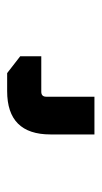

<svg xmlns="http://www.w3.org/2000/svg" viewBox="107 -207 286 540"><g transform="rotate(90 250.0 63.0)"><path d="M138.2 89.9H238Q252 89.9 252 75.9V-59.6H358.1V64.1Q358.1 185.9 236.2 185.9H185.6L138.2 149.1Z"/></g></svg>

Font: Oxanium ExtraLight
Style: Regular
Weight: 200
Designer: Severin Meyer
Version: Version 2.000